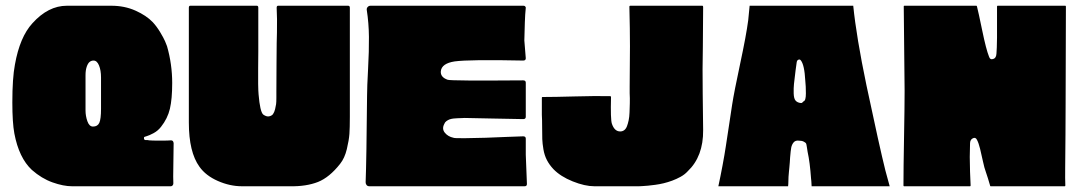

<svg xmlns="http://www.w3.org/2000/svg" viewBox="-20 -649 3764 669"><path d="M585 -150Q585 -127 584 -74Q583 -26 584 -10Q584 -6 581.5 -3Q579 0 575 0H233Q233 0 232.5 0Q232 0 231 0Q201 0 163 -13.5Q125 -27 91 -57Q46 -99 30 -184Q23 -222 23 -292Q23 -377 32 -424Q49 -520 93 -568Q148 -629 213 -629H368Q414 -629 452 -612Q490 -595 512 -572Q526 -557 538 -537Q550 -517 555 -505.5Q560 -494 562 -488Q580 -425 580 -360Q580 -304 572 -270Q564 -236 541 -207Q530 -193 515 -185Q500 -177 491 -174.5Q482 -172 482 -171Q481 -166 482.5 -163.5Q484 -161 486.5 -161Q489 -161 492.5 -161Q496 -161 499 -160Q508 -159 538 -159Q568 -159 576 -160Q584 -160 585 -150ZM278 -264Q278 -245 284.5 -226.5Q291 -208 304 -208Q320 -208 326 -221Q332 -234 332 -270V-379Q332 -404 325 -421Q318 -438 306 -438Q298 -438 292 -433Q286 -428 282 -416Q278 -404 278 -387Z M1088 -15Q1047 1 991 0H823Q781 0 739 -18.5Q697 -37 675 -68Q638 -119 638 -222V-306V-622Q638 -629 643 -629H875Q880 -629 880 -622Q880 -567 880 -512Q880 -501 880 -470Q880 -439 879.5 -411.5Q879 -384 879.5 -356.5Q880 -329 881 -320Q886 -260 897 -250Q908 -242 917 -243.5Q926 -245 931 -251Q936 -258 938.5 -268.5Q941 -279 942 -286Q943 -293 943 -308.5Q943 -324 943 -328Q943 -343 943.5 -429.5Q944 -516 945 -536Q946 -585 944 -622Q944 -629 949 -629H1193Q1199 -629 1199 -622V-242Q1199 -204 1197.5 -182.5Q1196 -161 1188.5 -129.5Q1181 -98 1165 -78Q1128 -31 1088 -15Z M1812 -166Q1812 -142 1812 -110L1816 -8Q1816 0 1808 0H1267Q1261 0 1257.5 -4Q1254 -8 1254 -14Q1257 -91 1259 -316Q1259 -345 1262.5 -408.5Q1266 -472 1265.5 -520.5Q1265 -569 1258 -614Q1257 -620 1261 -624.5Q1265 -629 1271 -629H1804Q1810 -629 1812 -623V-622Q1812 -621 1810 -598Q1809 -589 1807 -508L1812 -446Q1812 -438 1803 -438Q1615 -442 1564 -435Q1519 -428 1516 -401Q1514 -380 1540 -371Q1552 -367 1803 -369Q1812 -369 1812 -361V-278Q1812 -270 1812 -259Q1812 -248 1812 -242Q1812 -234 1803 -234Q1782 -234 1696.5 -236Q1611 -238 1599 -238Q1596 -238 1588 -237.5Q1580 -237 1574 -237Q1568 -237 1560 -236Q1552 -235 1546.5 -233Q1541 -231 1535.5 -227Q1530 -223 1528 -217Q1519 -200 1530 -186.5Q1541 -173 1560 -169Q1563 -167 1601.5 -167.5Q1640 -168 1672 -169Q1704 -170 1747 -172Q1790 -174 1803 -174Q1812 -174 1812 -166Z M2376 -52Q2366 -41 2351.5 -33Q2337 -25 2322 -19.5Q2307 -14 2292.5 -10.5Q2278 -7 2263 -5Q2248 -3 2237.5 -2Q2227 -1 2217 -0.5Q2207 0 2206 0H2051Q2018 0 1975.5 -17Q1933 -34 1908 -60Q1894 -75 1885.5 -91.5Q1877 -108 1873.5 -128.5Q1870 -149 1869.5 -164.5Q1869 -180 1869 -206.5Q1869 -233 1868 -249V-250V-308Q1868 -311 1870 -311Q1912 -311 1983 -313Q2054 -315 2106 -314Q2109 -314 2109 -311Q2107 -233 2112 -218Q2121 -191 2141 -191Q2149 -191 2155 -195.5Q2161 -200 2164.5 -209Q2168 -218 2170.5 -230Q2173 -242 2173.5 -257Q2174 -272 2174.5 -289Q2175 -306 2174 -324Q2174 -340 2174 -348L2175 -488Q2175 -547 2173 -626Q2173 -629 2176 -629H2427Q2430 -629 2430 -625Q2429 -454 2428 -408Q2428 -344 2430 -196Q2431 -104 2376 -52Z M3065 -55Q3073 -24 3080 0H2808Q2807 -22 2806 -27Q2802 -84 2794 -120Q2793 -125 2791.5 -136Q2790 -147 2788.5 -149.5Q2787 -152 2780.5 -155.5Q2774 -159 2762 -159Q2751 -160 2745 -152.5Q2739 -145 2737 -135Q2735 -125 2733 -100Q2733 -97 2732 -84Q2731 -71 2730.5 -66.5Q2730 -62 2729 -51Q2728 -40 2727.5 -33Q2727 -26 2727 -17Q2727 -8 2726 0H2483Q2490 -32 2497.5 -72Q2505 -112 2509 -139Q2513 -166 2520.5 -214.5Q2528 -263 2531 -284Q2538 -329 2559 -427Q2580 -525 2587 -578Q2590 -604 2592 -629H2953Q2964 -520 2999 -352Q3045 -135 3065 -55ZM2756 -432Q2755 -422 2752 -403Q2748 -371 2746.5 -356.5Q2745 -342 2745.5 -323.5Q2746 -305 2752.5 -298Q2759 -291 2771 -290Q2772 -290 2772 -290Q2774 -290 2776.5 -292.5Q2779 -295 2780 -296Q2788 -298 2788 -323.5Q2788 -349 2786 -367Q2783 -424 2770 -439Q2767 -443 2762 -441Q2757 -439 2756 -432Z M3693 -286Q3693 -255 3692.5 -180Q3692 -105 3691.5 -64.5Q3691 -24 3692 -3Q3692 0 3690 0H3432Q3430 0 3430 -2Q3422 -30 3415 -50Q3410 -63 3405 -86.5Q3400 -110 3395 -130.5Q3390 -151 3384 -162Q3379 -172 3369.5 -167Q3360 -162 3360 -149Q3359 -119 3359 -102Q3359 -85 3360 -50.5Q3361 -16 3362 -3Q3362 0 3360 0H3130Q3128 0 3128 -3Q3128 -60 3130 -169.5Q3132 -279 3132 -332L3129 -627Q3129 -629 3131 -629H3382Q3383 -629 3384 -627Q3389 -608 3402.5 -542.5Q3416 -477 3426 -452Q3430 -439 3442 -444Q3451 -447 3452 -462Q3455 -492 3454 -626Q3454 -629 3456 -629H3692Q3694 -629 3694 -626Q3694 -625 3694 -624Q3694 -565 3693.5 -452Q3693 -339 3693 -286Z"/></svg>

Font: Cubao Free 
Style: Regular
Weight: 400
Designer: Aaron Amar
Version: Version 001.001